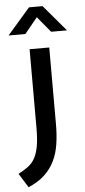

<svg xmlns="http://www.w3.org/2000/svg" viewBox="-105 -724 441 1002"><g transform="rotate(-5 115.5 -222.5)"><path d="M71 -472H174V-70Q174 -13 166.5 35Q159 83 140 122Q121 161 88 192Q55 223 3 245L-43 171Q-12 155 9.5 138.5Q31 122 44.5 97Q58 72 64.5 34.5Q71 -3 71 -60ZM274 -553H191L123 -635L56 -553H-32L87 -690H158Z"/></g></svg>

Font: Ek Mukta Medium
Style: Regular
Weight: 500
Designer: Girish Dalvi and Yashodeep Gholap
Foundry: Ek Type
Version: Version 2.538;PS 1.002;hotconv 16.6.51;makeotf.lib2.5.65220;